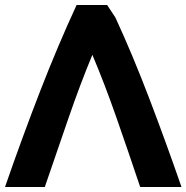

<svg xmlns="http://www.w3.org/2000/svg" viewBox="-33 -730 745 767"><path d="M692 17Q630 -162 563 -337.5Q496 -513 428 -660L395 -710H273Q198 -548 127 -365Q56 -182 -13 17H146Q193 -120 240 -256.5Q287 -393 336 -511Q385 -395 431.5 -262Q478 -129 527 17Z"/></svg>

Font: Repo Bold
Style: Bold
Weight: 700
Designer: Stefan Peev
Foundry: Context Ltd
Version: Version 1.502